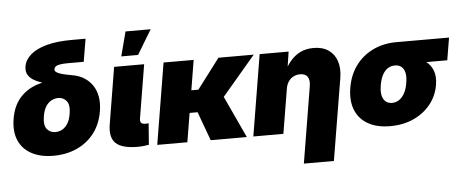

<svg xmlns="http://www.w3.org/2000/svg" viewBox="-58 -898 3002 1247"><g transform="rotate(-5 1443.0 -274.0)"><path d="M260.7 11.7Q177.2 11.7 118.9 -19.3Q60.5 -50.3 34.9 -108.9Q9.3 -167.5 22.9 -250Q36.6 -332.5 80.6 -383.1Q124.5 -433.6 191.7 -457Q258.8 -480.5 342.3 -480.5L335.9 -443.4Q288.6 -451.7 248.5 -462.4Q208.5 -473.1 179.9 -488.5Q151.4 -503.9 137.7 -526.6Q124 -549.3 129.4 -582Q136.7 -625.5 174.6 -658.2Q212.4 -690.9 279.8 -709.2Q347.2 -727.5 443.4 -727.5H533.7L508.8 -579.1H405.3Q371.6 -579.1 352.5 -575.4Q333.5 -571.8 325.2 -564.9Q316.9 -558.1 315.4 -548.3Q313.5 -537.6 323 -529.8Q332.5 -522 350.1 -516.4Q367.7 -510.7 391.1 -505.9Q414.6 -501 440.9 -496.1Q476.6 -488.3 506.6 -469Q536.6 -449.7 557.6 -418.9Q578.6 -388.2 586.4 -345.9Q594.2 -303.7 585.4 -249.5Q571.8 -167.5 526.9 -108.9Q481.9 -50.3 413.3 -19.3Q344.7 11.7 260.7 11.7ZM286.1 -140.6Q309.6 -140.6 330.3 -151.9Q351.1 -163.1 366.5 -187.3Q381.8 -211.4 388.2 -250Q397.9 -308.1 377.4 -333.7Q356.9 -359.4 322.3 -359.4Q299.3 -359.4 278.3 -348.1Q257.3 -336.9 241.9 -313Q226.6 -289.1 220.2 -250Q210.4 -191.9 231 -166.3Q251.5 -140.6 286.1 -140.6Z M811 1.5Q708.5 1.5 668.2 -36.6Q627.9 -74.7 641.6 -159.2L702.6 -529.3H898.4L840.3 -177.7Q837.9 -161.1 845.7 -152.3Q853.5 -143.6 871.1 -143.6Q878.4 -143.6 884 -143.8Q889.6 -144 894 -145L883.3 -5.4Q870.1 -3.4 851.6 -1Q833 1.5 811 1.5ZM754.9 -592.8 796.4 -752H960.4L864.3 -592.8Z M1221.2 -529.3 1133.8 0H937.5L1024.9 -529.3ZM1612.8 -529.3 1323.2 -188.5H1134.8L1147.9 -334H1234.9L1382.8 -529.3ZM1286.1 0 1213.4 -198.2 1392.6 -278.3 1521.5 0Z M1807.6 -288.1 1759.8 0H1564L1651.4 -529.3H1840.3L1818.8 -388.2L1801.8 -391.1Q1823.2 -434.6 1850.8 -467.8Q1878.4 -501 1915.8 -519.8Q1953.1 -538.6 2002.9 -538.6Q2062 -538.6 2100.3 -512.2Q2138.7 -485.8 2154.3 -439.2Q2169.9 -392.6 2160.2 -331.5L2071.3 204.1H1875.5L1957.5 -292.5Q1964.4 -332 1950.4 -354Q1936.5 -376 1900.9 -376Q1877.9 -376 1858.2 -366Q1838.4 -356 1825.2 -336.4Q1812 -316.9 1807.6 -288.1Z M2456.1 10.7Q2370.1 10.7 2312.3 -22Q2254.4 -54.7 2229.7 -115.2Q2205.1 -175.8 2218.8 -259.3Q2232.4 -342.3 2276.6 -402.6Q2320.8 -462.9 2389.2 -496.1Q2457.5 -529.3 2543.5 -529.3H2886.2L2861.8 -383.3H2622.6L2518.6 -379.4Q2494.1 -379.4 2473.6 -366.2Q2453.1 -353 2438.7 -326.7Q2424.3 -300.3 2417.5 -259.3Q2410.6 -218.8 2417 -192.1Q2423.3 -165.5 2439.9 -152.1Q2456.5 -138.7 2481 -138.7Q2505.4 -138.7 2526.1 -152.1Q2546.9 -165.5 2562 -192.1Q2577.1 -218.8 2583.5 -259.3Q2590.8 -300.3 2584.5 -326.7Q2578.1 -353 2561.5 -366.2Q2544.9 -379.4 2520.5 -379.4L2529.3 -433.1Q2586.9 -433.1 2635.7 -422.4Q2684.6 -411.6 2719.2 -387.7Q2753.9 -363.8 2769 -324.7Q2784.2 -285.6 2774.9 -230Q2763.7 -161.1 2720.7 -106.7Q2677.7 -52.2 2610.1 -20.8Q2542.5 10.7 2456.1 10.7Z"/></g></svg>

Font: Inter 24pt Black
Style: Italic
Weight: 900
Italic angle: -9.3988°
Designer: Rasmus Andersson
Foundry: rsms
Version: Version 4.001;git-66647c0bb